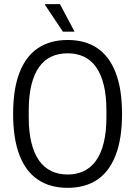

<svg xmlns="http://www.w3.org/2000/svg" viewBox="-20 -890 649 922"><path d="M305 12Q221 12 162.5 -27Q104 -66 73.5 -145Q43 -224 43 -343Q43 -462 73.5 -541Q104 -620 162.5 -659Q221 -698 305 -698Q389 -698 447 -659Q505 -620 535.5 -541Q566 -462 566 -343Q566 -224 535.5 -145Q505 -66 447 -27Q389 12 305 12ZM305 -52Q348 -52 382.5 -68.5Q417 -85 441 -118.5Q465 -152 478 -204Q491 -256 491 -327V-359Q491 -431 478 -483Q465 -535 441 -568.5Q417 -602 382.5 -618Q348 -634 305 -634Q261 -634 226.5 -618Q192 -602 168 -568.5Q144 -535 131 -483Q118 -431 118 -359V-327Q118 -256 131 -204Q144 -152 168 -118.5Q192 -85 226.5 -68.5Q261 -52 305 -52ZM338 -738H282L196 -867L197 -870H268Z"/></svg>

Font: Archivo Condensed Light
Style: Regular
Weight: 300
Width: 3
Designer: Hector Gatti
Foundry: Omnibus-Type
Version: Version 2.001